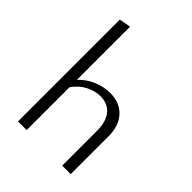

<svg xmlns="http://www.w3.org/2000/svg" viewBox="-203 -828 940 940"><g transform="rotate(45 267.0 -358.0)"><path d="M450 -261V0H391V-242Q391 -304 363 -338.5Q335 -373 284 -373Q246 -373 209 -354Q172 -335 145 -297V0H85V-705L145 -716V-348Q178 -383 221 -400.5Q264 -418 306 -418Q372 -418 411 -376.5Q450 -335 450 -261Z"/></g></svg>

Font: Ysabeau Infant Semilight
Style: Regular
Weight: 300
Designer: Christian Thalmann (Catharsis Fonts)
Version: Version 0.003